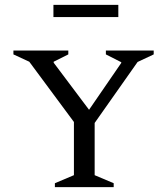

<svg xmlns="http://www.w3.org/2000/svg" viewBox="-20 -767 685 787"><path d="M205 0V-16L283 -49V-267L100 -514L35 -544V-560H260V-544L200 -514V-510L345 -317L477 -509V-512L414 -544V-560H610V-544L544 -513L368 -263V-49L446 -16V0ZM199 -697V-747H465V-697Z"/></svg>

Font: Spectral SC
Style: Regular
Weight: 400
Designer: Jean-Baptiste Levee
Foundry: Production Type
Version: Version 2.001